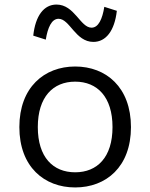

<svg xmlns="http://www.w3.org/2000/svg" viewBox="-20 -811 660 843"><path d="M555 -253C555 -427.5 446 -519 310 -519C174.5 -519 65 -427.5 65 -253C65 -78.5 174.5 12 310 12C446 12 555 -78.5 555 -253ZM474 -253C474 -120.5 407 -54.5 310 -54.5C213 -54.5 146 -120.5 146 -253C146 -385.5 213 -452.5 310 -452.5C407 -452.5 474 -385.5 474 -253ZM228 -791C173 -791 135.5 -742.5 126 -654.5L181 -637C189.5 -689.5 206.5 -728.5 237 -728.5C286.5 -728.5 311 -627 390 -627C445 -627 483 -675.5 493 -763.5L438 -781C429.5 -728 412.5 -689.5 382 -689.5C332.5 -689.5 307.5 -791 228 -791Z"/></svg>

Font: Monaspace Neon Light
Style: Regular
Weight: 300
Designer: Riley Cran & the Lettermatic Team
Foundry: Lettermatic
Version: Version 1.200 (Monaspace Neon)